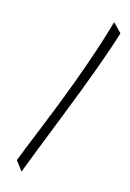

<svg xmlns="http://www.w3.org/2000/svg" viewBox="-136 -903 709 1051"><g transform="rotate(15 218.0 -377.5)"><path d="M375 -838 424 -788Q373 -619 243 -290Q113 39 97 83L56 29Q76 -23 148 -200Q304 -584 375 -838Z"/></g></svg>

Font: Felipa
Style: Regular
Weight: 400
Designer: Javier Alcaraz
Foundry: Fontstage
Version: Version 1.001